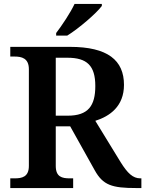

<svg xmlns="http://www.w3.org/2000/svg" viewBox="-20 -951 735 971"><path d="M264 -784V-771H320C379 -807 470 -886 495 -921V-931H357C336 -886 293 -822 264 -784ZM32 0H350V-49H333C294 -49 262 -56 262 -112V-312H335L459 -90C501 -14 547 0 669 0H695V-49H690C652 -49 625 -75 590 -131L462 -340C535 -363 607 -413 607 -522C607 -646 525 -714 334 -714H32V-665H54C89 -665 126 -657 126 -601V-112C126 -56 91 -49 54 -49H32ZM323 -366H262V-659H321C420 -659 462 -619 462 -516C462 -416 426 -366 323 -366Z"/></svg>

Font: Noto Serif Gurmukhi SemiBold
Style: Regular
Weight: 600
Designer: Vaibhav Singh and the Monotype Design Team
Foundry: Monotype Imaging Inc.
Version: Version 2.004